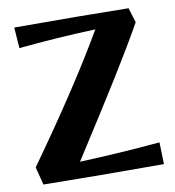

<svg xmlns="http://www.w3.org/2000/svg" viewBox="-84 -832 828 908"><g transform="rotate(-10 330.0 -377.5)"><path d="M52 -2 30 -88Q280 -438 421 -682Q235 -675 52 -657L45 -757Q380 -757 593 -753L615 -682Q554 -574 470.5 -439.5Q387 -305 241 -78Q439 -86 627 -103L630 2Q295 2 52 -2Z"/></g></svg>

Font: Otomanopee
Style: Regular
Weight: 400
Designer: Das Ende der Wildnis
Foundry: Gutenberg Labo
Version: Version 3.000